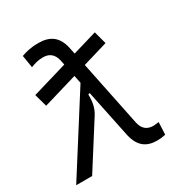

<svg xmlns="http://www.w3.org/2000/svg" viewBox="-184 -868 946 1003"><g transform="rotate(-30 288.5 -366.0)"><path d="M63 -438 268.6 -499 278.3 -452.1 -8.8 0H87.4L257.3 -267.6C278.8 -301.8 284.2 -337.4 283.2 -378.9L293 -381.8L353 -92.8C369.6 -21 409.7 9.8 475.6 9.8C493.2 9.8 508.8 7.8 525.9 3.9L529.3 -70.3C510.7 -67.9 501 -66.9 497.6 -66.9C460 -66.9 435.1 -84 425.3 -126.5L344.2 -521.5L495.1 -566.4L474.6 -643.1L328.1 -599.6L319.3 -641.6C303.2 -712.4 259.8 -742.2 191.4 -742.2C144 -742.2 114.3 -733.9 87.4 -724.1L99.6 -649.4C124 -658.7 144.5 -665.5 174.3 -665.5C210 -665.5 236.3 -648.9 246.6 -606L252.4 -577.1L41.5 -514.6Z"/></g></svg>

Font: Cascadia Mono SemiLight
Style: Italic
Weight: 350
Italic angle: -10°
Monospace: yes
Designer: Aaron Bell
Foundry: Saja Typeworks
Version: Version 2404.023